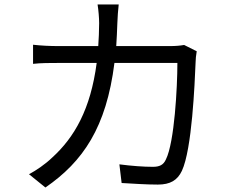

<svg xmlns="http://www.w3.org/2000/svg" viewBox="-20 -807 1040 854"><path d="M855 -579 799 -607C782 -604 762 -602 735 -602H497C499 -635 501 -669 502 -705C503 -729 505 -764 508 -787H414C418 -763 421 -726 421 -704C421 -668 419 -634 417 -602H241C203 -602 162 -604 127 -608V-523C162 -527 203 -527 242 -527H410C383 -321 311 -196 212 -106C182 -77 141 -49 109 -32L182 27C349 -88 453 -240 489 -527H769C769 -420 756 -174 718 -98C707 -73 689 -65 660 -65C618 -65 565 -69 511 -76L521 7C573 10 631 14 682 14C737 14 769 -5 789 -47C834 -143 846 -434 850 -530C850 -543 852 -562 855 -579Z"/></svg>

Font: Noto Sans KR
Style: Regular
Weight: 400
Designer: Ryoko NISHIZUKA 西塚涼子 (kana, bopomofo & ideographs); Paul D. Hunt (Latin, Greek & Cyrillic); Sandoll Communications 산돌커뮤니
Foundry: Adobe
Version: Version 2.004;hotconv 1.0.118;makeotfexe 2.5.65603